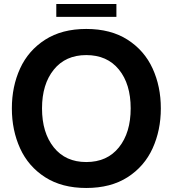

<svg xmlns="http://www.w3.org/2000/svg" viewBox="-20 -921 860 955"><path d="M39 -382Q39 -491 80 -580.5Q121 -670 204.5 -723.5Q288 -777 409 -777Q531 -777 614.5 -723.5Q698 -670 739 -580.5Q780 -491 780 -382Q780 -273 739 -183Q698 -93 614.5 -39.5Q531 14 409 14Q288 14 204.5 -39.5Q121 -93 80 -183Q39 -273 39 -382ZM630 -382Q630 -503 571.5 -575Q513 -647 409 -647Q306 -647 247.5 -574.5Q189 -502 189 -382Q189 -261 247.5 -188Q306 -115 409 -115Q513 -115 571.5 -188Q630 -261 630 -382ZM559 -837H260V-901H559Z"/></svg>

Font: Open Sauce One
Style: Bold
Weight: 700
Designer: Alfredo Marco Pradil
Foundry: Creative Sauce Fz LLC
Version: Version 1.477